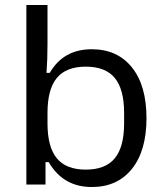

<svg xmlns="http://www.w3.org/2000/svg" viewBox="-20 -742 661 772"><path d="M176 -90H163V0H86V-722H171V-566Q171 -503 167 -449H180Q235 -544 349 -544Q452 -544 510.5 -471Q569 -398 569 -267Q569 -136 510.5 -63Q452 10 349 10Q234 10 176 -90ZM325 -60Q404 -60 441.5 -105.5Q479 -151 479 -246V-288Q479 -383 441.5 -428.5Q404 -474 325 -474Q246 -474 208.5 -428.5Q171 -383 171 -288V-246Q171 -151 208.5 -105.5Q246 -60 325 -60Z"/></svg>

Font: Mozilla Text BETA
Style: Regular
Weight: 400
Designer: Studio DRAMA
Foundry: Studio DRAMA
Version: Version 0.100